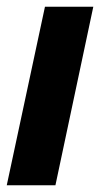

<svg xmlns="http://www.w3.org/2000/svg" viewBox="-23 -548 296 568"><path d="M253 -528 141 0H-3L110 -528Z"/></svg>

Font: Nacelle Bold
Style: Italic
Weight: 700
Italic angle: -12°
Designer: Sora Sagano
Foundry: Sora Sagano
Version: Version 1.000;FEAKit 1.0